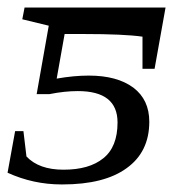

<svg xmlns="http://www.w3.org/2000/svg" viewBox="-48 -478 458 508"><path d="M117 10H115Q40 10 -28 -21L-8 -131H14L22 -64Q55 -29 120 -29Q188 -29 225 -59Q263 -89 263 -154Q263 -237 158 -237Q123 -237 83 -229H49L81 -410L11 -427L17 -458H390L361 -296H329V-381Q280 -388 173 -388H123L102 -270Q147 -278 187 -278Q262 -278 305 -246Q347 -214 347 -156Q347 -76 287 -33Q228 10 117 10Z"/></svg>

Font: Libra Serif Modern
Style: Italic
Weight: 400
Italic angle: -12°
Designer: Stefan Peev, Context Ltd
Foundry: Stefan Peev, Context Ltd
Version: Version 1.000